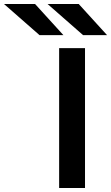

<svg xmlns="http://www.w3.org/2000/svg" viewBox="-213 -941 556 961"><path d="M83 0V-700H212.5V0ZM-15 -765 -193 -921H-37.5L104.5 -765ZM203 -765 25 -921H181L323 -765Z"/></svg>

Font: Overpass
Style: Bold
Weight: 700
Designer: Delve Withrington, Dave Bailey, Thomas Jockin
Foundry: Delve Fonts LLC
Version: Version 4.000; ttfautohint (v1.8.3)